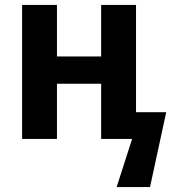

<svg xmlns="http://www.w3.org/2000/svg" viewBox="-20 -566 710 782"><path d="M70 0V-546H212V-336H392V-546H534V-109H657L591 196H455L518 0H392V-225H212V0Z"/></svg>

Font: Noto Sans SemiCondensed
Style: Bold
Weight: 700
Width: 4
Designer: Monotype Design Team
Foundry: Monotype Imaging Inc.
Version: Version 2.013; ttfautohint (v1.8.4.7-5d5b)